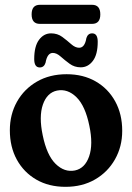

<svg xmlns="http://www.w3.org/2000/svg" viewBox="-20 -750 537 780"><path d="M250.5 -448.5Q318 -448.5 368.8 -419.2Q419.5 -390 448 -338.2Q476.5 -286.5 476.5 -218.5Q476.5 -154.5 447.2 -102.8Q418 -51 366.2 -21Q314.5 9 246 9Q178.5 9 127.8 -20.2Q77 -49.5 48.5 -101.2Q20 -153 20 -221Q20 -285 49 -336.8Q78 -388.5 130 -418.5Q182 -448.5 250.5 -448.5ZM284.5 -57.5Q325 -66 342 -114.5Q359 -163 343 -239Q326.5 -320 290.5 -355.2Q254.5 -390.5 211.5 -382Q171 -373.5 154.2 -325Q137.5 -276.5 153.5 -200.5Q170 -119.5 206 -84.2Q242 -49 284.5 -57.5ZM308 -476.5Q282.5 -476.5 262.8 -491Q243 -505.5 226.5 -520.2Q210 -535 194.5 -535Q172 -535 165 -495Q159 -476 141.5 -476Q119 -476 119 -510Q119 -562 138.5 -588.2Q158 -614.5 187.5 -614.5Q213.5 -614.5 233 -600Q252.5 -585.5 269 -570.8Q285.5 -556 301.5 -556Q324.5 -556 331 -595.5Q337 -614.5 354.5 -614.5Q377 -614.5 377 -580.5Q377 -528.5 357.2 -502.5Q337.5 -476.5 308 -476.5ZM108.5 -691.5Q108.5 -730.5 142 -730.5H354Q387.5 -730.5 387.5 -691.5Q387.5 -653 354 -653H142Q108.5 -653 108.5 -691.5Z"/></svg>

Font: Fraunces 144pt SuperSoft SemiBold
Style: Regular
Weight: 600
Version: Version 1.000;[b76b70a41]